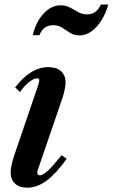

<svg xmlns="http://www.w3.org/2000/svg" viewBox="-20 -838 510 868"><path d="M102.5 10.5Q67.5 10.5 47.8 -8Q28 -26.5 28 -58.5Q28 -72 32.5 -92.5Q37 -113 43.5 -133L153.5 -455.5Q157.5 -468 157.5 -476Q157.5 -484 147.5 -484Q133 -484 111.2 -466.8Q89.5 -449.5 70.5 -422L48.5 -443Q118.5 -534.5 198 -534.5Q235.5 -534.5 256 -516Q276.5 -497.5 276.5 -465Q276.5 -452 272.2 -431.8Q268 -411.5 261 -391L152 -73Q148.5 -63 148.5 -58Q148.5 -45.5 160.5 -45.5Q174 -45.5 195.8 -65.5Q217.5 -85.5 258.5 -136.5L281.5 -120Q233 -52.5 190.2 -21Q147.5 10.5 102.5 10.5ZM339.5 -678Q314.5 -678 296.8 -689.5Q279 -701 261.5 -712.5Q244 -724 220 -724Q175.5 -724 158.5 -679H128Q142 -738.5 176.8 -776.2Q211.5 -814 254 -814Q278 -814 296.8 -803.8Q315.5 -793.5 333.8 -783.2Q352 -773 374.5 -773Q416 -773 436 -817.5H469.5Q452.5 -757 417 -717.5Q381.5 -678 339.5 -678Z"/></svg>

Font: Libre Caslon Condensed Bold
Style: Italic
Weight: 700
Italic angle: -22.583°
Designer: Pablo Impallari, Rodrigo Fuenzalida, Katja Schimmel, Ertekin Erdin
Foundry: Pablo Impallari, Rodrigo Fuenzalida
Version: Version 2.000; ttfautohint (v1.8.4.7-5d5b);gftools[0.9.33]